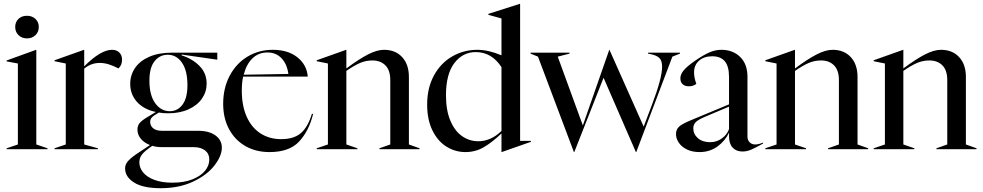

<svg xmlns="http://www.w3.org/2000/svg" viewBox="-20 -785 5171 1010"><path d="M15 -5 74 -25V-451L15 -462V-467L170 -523H171V-25L230 -5V0H15ZM60 -643Q60 -669 77 -685.5Q94 -702 122 -702Q149 -702 166.5 -685.5Q184 -669 184 -643Q184 -617 166.5 -600Q149 -583 122 -583Q95 -583 77.5 -600Q60 -617 60 -643Z M267 -5 326 -25V-451L267 -463V-468L422 -523H423V-436Q510 -523 569 -523Q593 -523 607.5 -509Q622 -495 622 -471Q622 -442 603 -425Q549 -454 505 -454Q459 -454 423 -424V-25L495 -5V0H267Z M638 101Q638 82 650.5 66Q663 50 694 28L769 -22Q738 -34 720.5 -55.5Q703 -77 703 -103Q703 -125 716.5 -140Q730 -155 767 -176L800 -196Q737 -209 701 -248.5Q665 -288 665 -344Q665 -390 690.5 -427.5Q716 -465 765.5 -486.5Q815 -508 885 -508H1123V-471L936 -498L935 -494Q992 -476 1029.5 -438Q1067 -400 1067 -345Q1067 -302 1042.5 -266.5Q1018 -231 972 -210Q926 -189 864 -189Q836 -189 816 -193Q789 -178 779.5 -168Q770 -158 770 -144Q770 -123 786 -110Q802 -97 832 -97H1022Q1080 -97 1113.5 -72.5Q1147 -48 1147 -8Q1147 35 1108 85.5Q1069 136 995.5 170.5Q922 205 825 205Q732 205 685 175Q638 145 638 101ZM887 176Q948 176 992 158.5Q1036 141 1058.5 113.5Q1081 86 1081 54Q1081 24 1059 6.5Q1037 -11 998 -11H832Q802 -11 781 -18Q742 9 727.5 27Q713 45 713 69Q713 97 732.5 121.5Q752 146 791.5 161Q831 176 887 176ZM873 -200Q914 -200 940 -234.5Q966 -269 966 -337Q966 -414 937 -455.5Q908 -497 863 -497Q820 -497 793 -463Q766 -429 766 -361Q766 -284 796.5 -242Q827 -200 873 -200Z M1154 -239Q1154 -322 1188.5 -387Q1223 -452 1282.5 -487.5Q1342 -523 1415 -523Q1495 -523 1544.5 -483.5Q1594 -444 1599 -382H1259Q1252 -351 1252 -308Q1252 -229 1277.5 -171.5Q1303 -114 1350 -83.5Q1397 -53 1459 -53Q1526 -53 1563 -85Q1600 -117 1621 -187L1627 -185Q1605 -96 1553.5 -40.5Q1502 15 1398 15Q1326 15 1271 -16.5Q1216 -48 1185 -105.5Q1154 -163 1154 -239ZM1497 -396Q1490 -448 1461 -478.5Q1432 -509 1387 -509Q1340 -509 1308 -478Q1276 -447 1262 -392Z M1646 -5 1705 -25V-451L1646 -463V-468L1801 -523H1802V-425Q1868 -474 1915.5 -498.5Q1963 -523 2000 -523Q2060 -523 2095.5 -484.5Q2131 -446 2131 -380V-25L2187 -5V0H1976V-5L2033 -25V-364Q2033 -415 2007.5 -441Q1982 -467 1939 -467Q1905 -467 1874.5 -454Q1844 -441 1802 -412V-25L1860 -5V0H1646Z M2227 -235Q2227 -322 2262.5 -387.5Q2298 -453 2358.5 -488Q2419 -523 2491 -523Q2549 -523 2618 -494V-688L2549 -707V-712L2715 -765H2716V-44H2773V-39L2619 15H2618V-83Q2570 -37 2525.5 -11Q2481 15 2429 15Q2374 15 2328 -14Q2282 -43 2254.5 -99.5Q2227 -156 2227 -235ZM2496 -42Q2562 -42 2618 -96V-432Q2566 -511 2483 -511Q2414 -511 2370 -453Q2326 -395 2326 -284Q2326 -205 2349 -150.5Q2372 -96 2410.5 -69Q2449 -42 2496 -42Z M2810 -487 2771 -503V-508H2976V-503L2914 -487L3046 -125L3185 -523H3186L3366 -119L3410 -235Q3463 -375 3463 -433Q3463 -467 3447.5 -481Q3432 -495 3399 -501L3389 -503V-508H3557V-503L3517 -487L3327 15H3325L3155 -376L3001 15H2999Z M3536 -80Q3536 -103 3551.5 -118Q3567 -133 3613 -152L3815 -236V-379Q3815 -437 3792.5 -463Q3770 -489 3727 -489Q3684 -489 3657.5 -466Q3631 -443 3631 -404Q3631 -376 3643 -344Q3627 -331 3604 -331Q3583 -331 3571 -342Q3559 -353 3559 -373Q3559 -394 3577 -415.5Q3595 -437 3640 -468Q3684 -498 3714.5 -510.5Q3745 -523 3775 -523Q3835 -523 3873.5 -485.5Q3912 -448 3912 -381V-66Q3912 -48 3923.5 -36.5Q3935 -25 3952 -25Q3971 -25 3994 -35V-30Q3955 -8 3932 2Q3909 12 3886 12Q3853 12 3834 -8.5Q3815 -29 3815 -68V-87Q3794 -43 3753.5 -14Q3713 15 3660 15Q3622 15 3594 1.5Q3566 -12 3551 -34Q3536 -56 3536 -80ZM3716 -37Q3750 -37 3777.5 -57Q3805 -77 3815 -106V-224L3687 -170Q3652 -155 3639.5 -142Q3627 -129 3627 -110Q3627 -79 3651.5 -58Q3676 -37 3716 -37Z M4006 -5 4065 -25V-451L4006 -463V-468L4161 -523H4162V-425Q4228 -474 4275.5 -498.5Q4323 -523 4360 -523Q4420 -523 4455.5 -484.5Q4491 -446 4491 -380V-25L4547 -5V0H4336V-5L4393 -25V-364Q4393 -415 4367.5 -441Q4342 -467 4299 -467Q4265 -467 4234.5 -454Q4204 -441 4162 -412V-25L4220 -5V0H4006Z M4576 -5 4635 -25V-451L4576 -463V-468L4731 -523H4732V-425Q4798 -474 4845.5 -498.5Q4893 -523 4930 -523Q4990 -523 5025.5 -484.5Q5061 -446 5061 -380V-25L5117 -5V0H4906V-5L4963 -25V-364Q4963 -415 4937.5 -441Q4912 -467 4869 -467Q4835 -467 4804.5 -454Q4774 -441 4732 -412V-25L4790 -5V0H4576Z"/></svg>

Font: Nyght Serif
Style: Regular
Weight: 400
Designer: Maksym Kobuzan
Version: Version 0.410